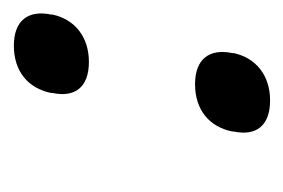

<svg xmlns="http://www.w3.org/2000/svg" viewBox="-88 -322 419 284"><g transform="rotate(-90 122.0 -180.5)"><path d="M69 -47V-45C62 -12 77 9 115 9C152 9 178 -12 185 -45V-47C192 -81 176 -102 139 -102C101 -102 76 -81 69 -47ZM126 -313C119 -280 134 -259 172 -259C209 -259 235 -280 242 -313V-315C249 -349 233 -370 196 -370C158 -370 133 -349 126 -315Z"/></g></svg>

Font: LT Wave Text Italic
Style: Regular
Weight: 400
Designer: Daniel Lyons
Version: Version 2.5 (Glyphs App)